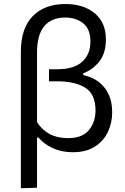

<svg xmlns="http://www.w3.org/2000/svg" viewBox="-20 -766 638 980"><path d="M86.5 195V-501Q86.5 -621.5 147 -683.5Q207.5 -745.5 314 -745.5Q407 -745.5 463.8 -698Q520.5 -650.5 520.5 -565Q520.5 -493 485.8 -450.8Q451 -408.5 404.5 -392V-383Q425 -379 450.5 -367.8Q476 -356.5 499 -334.8Q522 -313 537.2 -278.2Q552.5 -243.5 552.5 -192.5Q552.5 -137.5 530 -91.2Q507.5 -45 463.2 -17Q419 11 352.5 11Q294.5 11 249 -10Q203.5 -31 176.5 -64H169V192ZM327 -61Q401 -61 434.2 -102.5Q467.5 -144 467.5 -202Q467.5 -286 414.8 -318.5Q362 -351 271.5 -351H230V-412.5H271Q357.5 -412.5 399.5 -450.8Q441.5 -489 441.5 -553.5Q441.5 -618 404.5 -647.2Q367.5 -676.5 312.5 -676.5Q243 -676.5 206 -632.5Q169 -588.5 169 -497.5V-142.5Q194 -103 233.2 -82Q272.5 -61 327 -61Z"/></svg>

Font: Heraclito
Style: Regular
Weight: 400
Designer: Kostas Bartsokas (font) & Cristiano Sobral (main changes)
Foundry: Kostas Bartsokas (font) & Cristiano Sobral (main changes)
Version: Version 1.00;July 8, 2020;FontCreator 13.0.0.2655 64-bit